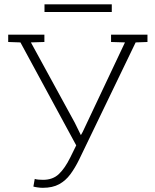

<svg xmlns="http://www.w3.org/2000/svg" viewBox="-20 -874 731 904"><path d="M181.2 10.3Q170.4 10.3 156.5 8.3Q142.6 6.3 137.2 4.4L143.6 -31.7Q149.4 -29.3 161.1 -28.3Q172.9 -27.3 182.6 -27.3Q228.5 -27.3 257.1 -54.4Q285.6 -81.5 310.5 -131.8L338.9 -189.5L76.2 -674.3L18.6 -676.3V-710.9H189V-676.3L125.5 -674.3L332 -296.4L360.8 -237.8L369.1 -252.4L568.4 -674.3L502.9 -676.3V-710.9H674.3V-676.3L618.7 -674.3L353 -123.5Q333.5 -83.5 311.3 -53.5Q289.1 -23.4 258.3 -6.6Q227.5 10.3 181.2 10.3ZM189.5 -817.4V-853.5H506.3V-817.4Z"/></svg>

Font: Roboto Slab ExtraLight
Style: Regular
Weight: 250
Designer: Google
Version: Version 2.000; ttfautohint (v1.8.1.43-b0c9)